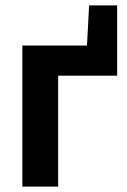

<svg xmlns="http://www.w3.org/2000/svg" viewBox="-20 -693 472 713"><path d="M63 -524H303L311 -673H415V-412H196V0H63Z"/></svg>

Font: Oxford Sans
Style: Bold
Weight: 700
Designer: Matt McInerney, Pablo Impallari, Rodrigo Fuenzalida
Foundry: Matt McInerney, Pablo Impallari, Rodrigo Fuenzalida
Version: Version 3.000g; ttfautohint (v1.5) -l 8 -r 28 -G 28 -x 14 -D